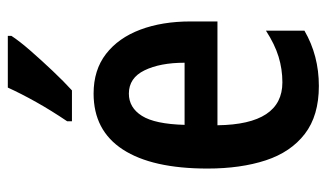

<svg xmlns="http://www.w3.org/2000/svg" viewBox="-188 -668 816 479"><g transform="rotate(-90 219.5 -429.0)"><path d="M225 -603Q284 -603 324 -572Q364 -541 384.5 -486.5Q405 -432 405 -361V-294H146Q148 -132 253 -132Q286 -132 317 -141.5Q348 -151 382 -173V-77Q351 -59 316.5 -50Q282 -41 244 -41Q170 -41 124.5 -76Q79 -111 58.5 -173.5Q38 -236 38 -319Q38 -457 85.5 -530Q133 -603 225 -603ZM225 -515Q190 -515 169.5 -482.5Q149 -450 147 -376H302Q302 -437 283 -476Q264 -515 225 -515ZM369 -808Q356 -788 332 -760.5Q308 -733 281.5 -705Q255 -677 233 -657H156V-669Q183 -709 204 -746.5Q225 -784 240 -817H369Z"/></g></svg>

Font: Noto Sans Tamil UI ExtraCondensed SemiBold
Style: Regular
Weight: 600
Width: 2
Designer: Jelle Bosma - Monotype Design Team
Foundry: Monotype Imaging Inc.
Version: Version 2.004; ttfautohint (v1.8.4.7-5d5b)